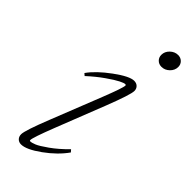

<svg xmlns="http://www.w3.org/2000/svg" viewBox="-213 -657 700 700"><g transform="rotate(45 137.0 -307.0)"><path d="M230.5 -550.8Q216.8 -550.8 208 -559.6Q199.2 -568.4 199.2 -581.5Q199.2 -598.6 212.6 -611.6Q226.1 -624.5 243.2 -624.5Q256.8 -624.5 265.6 -615.7Q274.4 -606.9 274.4 -593.8Q274.4 -576.7 261 -563.7Q247.6 -550.8 230.5 -550.8ZM68.4 11.2Q57.1 11.2 49.8 3.9Q42.5 -3.4 42.5 -15.6Q42.5 -34.7 78.6 -125.5L156.2 -321.8Q186 -397.5 186 -409.7Q186 -413.1 181.6 -413.1Q175.8 -413.1 160.2 -405.3Q144.5 -397.5 115.5 -377.2Q86.4 -356.9 56.2 -329.1L47.9 -336.4Q72.3 -371.1 122.6 -408Q172.9 -444.8 196.3 -444.8Q208.5 -444.8 215.8 -437.5Q223.1 -430.2 223.1 -418.9Q223.1 -399.9 187.5 -308.6L112.8 -118.2Q81.1 -37.1 81.1 -24.4Q81.1 -20.5 84.5 -20.5Q91.8 -20.5 105.7 -26.1Q119.6 -31.7 148.9 -52.5Q178.2 -73.2 210 -105.5L217.8 -96.7Q189.9 -57.1 142.6 -22.9Q95.2 11.2 68.4 11.2Z"/></g></svg>

Font: Elstob ExtraLight
Style: Italic
Weight: 200
Italic angle: -20°
Designer: Peter S. Baker
Version: Version 1.015